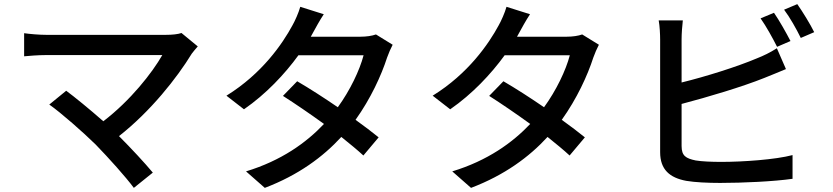

<svg xmlns="http://www.w3.org/2000/svg" viewBox="-20 -857 4040 931"><path d="M444 -156C508 -90 589 0 629 54L721 -20C681 -68 616 -138 557 -197C710 -317 838 -479 910 -597C917 -607 928 -619 939 -632L860 -697C843 -691 815 -688 783 -688C680 -688 261 -688 205 -688C171 -688 124 -692 97 -696V-584C118 -586 165 -590 205 -590C271 -590 679 -590 767 -590C718 -504 613 -370 481 -269C414 -328 339 -389 301 -417L219 -350C275 -311 384 -215 444 -156Z M1550 -788 1436 -824C1428 -795 1410 -755 1398 -734C1350 -645 1251 -500 1078 -393L1163 -327C1270 -401 1361 -498 1427 -589H1743C1724 -516 1677 -418 1618 -337C1551 -383 1481 -428 1421 -463L1352 -392C1410 -355 1482 -306 1551 -256C1465 -165 1344 -78 1173 -26L1264 54C1427 -8 1546 -96 1635 -193C1676 -160 1714 -129 1742 -103L1816 -191C1785 -216 1746 -246 1704 -276C1777 -378 1829 -491 1857 -578C1864 -598 1875 -623 1884 -640L1803 -690C1784 -683 1756 -679 1728 -679H1487L1498 -699C1509 -719 1530 -758 1550 -788Z M2550 -788 2436 -824C2428 -795 2410 -755 2398 -734C2350 -645 2251 -500 2078 -393L2163 -327C2270 -401 2361 -498 2427 -589H2743C2724 -516 2677 -418 2618 -337C2551 -383 2481 -428 2421 -463L2352 -392C2410 -355 2482 -306 2551 -256C2465 -165 2344 -78 2173 -26L2264 54C2427 -8 2546 -96 2635 -193C2676 -160 2714 -129 2742 -103L2816 -191C2785 -216 2746 -246 2704 -276C2777 -378 2829 -491 2857 -578C2864 -598 2875 -623 2884 -640L2803 -690C2784 -683 2756 -679 2728 -679H2487L2498 -699C2509 -719 2530 -758 2550 -788Z M3733 -795 3668 -768C3695 -730 3728 -670 3748 -630L3813 -658C3793 -697 3758 -759 3733 -795ZM3846 -837 3782 -810C3810 -773 3842 -716 3863 -673L3928 -701C3910 -738 3872 -800 3846 -837ZM3291 -758H3174C3179 -731 3181 -690 3181 -666C3181 -609 3181 -223 3181 -119C3181 -35 3227 5 3308 20C3350 27 3410 30 3472 30C3582 30 3732 23 3823 10V-105C3740 -83 3583 -72 3478 -72C3430 -72 3383 -74 3353 -79C3306 -89 3285 -101 3285 -149V-353C3411 -386 3579 -436 3686 -479C3718 -491 3758 -509 3791 -522L3747 -623C3714 -602 3683 -587 3650 -574C3553 -533 3403 -486 3285 -457V-666C3285 -695 3288 -731 3291 -758Z"/></svg>

Font: Noto Sans CJK TC Medium
Style: Regular
Weight: 500
Designer: Ryoko NISHIZUKA 西塚涼子 (kana, bopomofo & ideographs); Paul D. Hunt (Latin, Greek & Cyrillic); Sandoll Communications 산돌커뮤니
Foundry: Adobe
Version: Version 2.004;hotconv 1.0.118;makeotfexe 2.5.65603